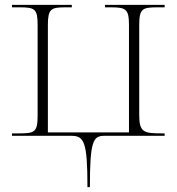

<svg xmlns="http://www.w3.org/2000/svg" viewBox="-20 -556 726 786"><path d="M338 210H348C348 22 361 0 407 0H654V-10H640C569 -10 550 -15 550 -84V-453C550 -520 562 -526 624 -526H654V-536H410V-526H432C495 -526 508 -520 508 -453V-14H176V-453C176 -520 189 -526 248 -526H274V-536H29V-526H59C123 -526 134 -520 134 -453V-83C134 -15 122 -10 58 -10H29V0H271C324 0 338 22 338 210Z"/></svg>

Font: Noto Serif Display ExtraLight
Style: Regular
Weight: 200
Designer: Monotype Design Team
Foundry: Monotype Imaging Inc.
Version: Version 2.009